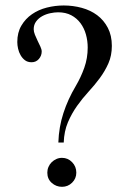

<svg xmlns="http://www.w3.org/2000/svg" viewBox="-20 -683 475 715"><path d="M396.5 -512.2Q396.5 -476.1 383.8 -447.3Q371.1 -418.5 351.8 -392.3Q332.5 -366.2 309.8 -341.6Q287.1 -316.9 267.1 -288.8Q247.1 -260.7 232.9 -227.5Q218.8 -194.3 217.3 -152.3H197.3Q199.2 -210 216.1 -261.7Q232.9 -313.5 262.2 -362.8Q281.2 -395 293.9 -430.7Q306.6 -466.3 306.6 -505.9Q306.6 -531.2 300 -554.7Q293.5 -578.1 279.8 -596.7Q266.1 -615.2 245.4 -626.2Q224.6 -637.2 196.3 -637.2Q183.1 -637.2 167 -633.8Q150.9 -630.4 137.2 -622.8Q123.5 -615.2 114.5 -603Q105.5 -590.8 105.5 -574.2Q105.5 -564.9 110.1 -553.5Q114.7 -542 120.1 -531Q125.5 -520 130.4 -509.5Q135.3 -499 135.3 -491.2Q135.3 -475.6 124.8 -463.4Q114.3 -451.2 97.7 -451.2Q83 -451.2 73.2 -458.5Q63.5 -465.8 56.9 -477.1Q50.3 -488.3 47.4 -501.5Q44.4 -514.6 44.4 -526.4Q44.4 -562 59.6 -587.6Q74.7 -613.3 99.1 -630.1Q123.5 -647 154.5 -654.8Q185.5 -662.6 217.3 -662.6Q252 -662.6 284.4 -653.8Q316.9 -645 341.8 -626.5Q366.7 -607.9 381.6 -579.3Q396.5 -550.8 396.5 -512.2ZM264.2 -40Q264.2 -18.1 248.5 -2.7Q232.9 12.7 210.9 12.7Q189 12.7 172.6 -2Q156.2 -16.6 156.2 -40Q156.2 -51.3 160.6 -61.5Q165 -71.8 172.6 -79.1Q180.2 -86.4 189.9 -90.8Q199.7 -95.2 210.9 -95.2Q232.9 -95.2 248.5 -79.1Q264.2 -63 264.2 -40Z"/></svg>

Font: Kitab
Style: Regular
Weight: 400
Designer: SIL International
Foundry: Khaled Hosny
Version: Version 1.000